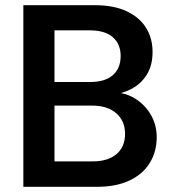

<svg xmlns="http://www.w3.org/2000/svg" viewBox="-20 -720 667 740"><path d="M70 0V-700H345Q418 -700 467.5 -677Q517 -654 542.5 -613.5Q568 -573 568 -520Q568 -467 545 -431Q522 -395 484 -376Q446 -357 403 -353L418 -364Q465 -363 502.5 -339Q540 -315 562 -276.5Q584 -238 584 -191Q584 -136 557.5 -92.5Q531 -49 479.5 -24.5Q428 0 354 0ZM190 -98H337Q396 -98 429 -126Q462 -154 462 -204Q462 -254 428 -283.5Q394 -313 335 -313H190ZM190 -404H328Q385 -404 415 -430.5Q445 -457 445 -504Q445 -550 415 -576.5Q385 -603 326 -603H190Z"/></svg>

Font: DM Sans 17pt SemiBold
Style: Regular
Weight: 600
Version: Version 4.004;gftools[0.9.30]